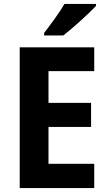

<svg xmlns="http://www.w3.org/2000/svg" viewBox="-20 -954 551 974"><path d="M467 -924V-934H307C281 -889 237 -830 204 -787V-774H301C350 -812 433 -887 467 -924ZM458 0V-123H226V-310H442V-432H226V-593H458V-714H80V0Z"/></svg>

Font: Noto Sans Myanmar SemiCondensed
Style: Bold
Weight: 700
Width: 4
Designer: Monotype Design Team
Foundry: Monotype Imaging Inc.
Version: Version 2.107